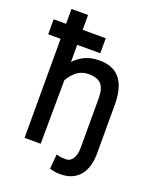

<svg xmlns="http://www.w3.org/2000/svg" viewBox="-175 -873 882 1092"><g transform="rotate(20 266.5 -327.5)"><path d="M304.7 -690.4V-599.6H165V-496.1Q225.6 -560.5 313.5 -559.6Q397.5 -560.5 439.5 -509.8Q480.5 -460.9 482.4 -361.3V-58.6Q482.4 30.3 441.4 77.1Q400.4 125 324.2 125Q293.9 125 265.6 116.2L260.7 114.3L268.6 25.4L277.3 28.3Q293.9 34.2 325.2 34.2Q352.5 34.2 368.2 9.8Q383.8 -13.7 383.8 -58.6V-357.4Q383.8 -414.1 360.4 -440.4Q337.9 -464.8 286.1 -465.8Q246.1 -465.8 214.8 -444.3Q183.6 -418.9 165 -385.7L162.1 0H64.5V-599.6H-10.7V-690.4H64.5V-780.3H165V-690.4Z"/></g></svg>

Font: RobotoJAA
Style: Medium
Weight: 500
Version: Version 2.05; 2016-11-05